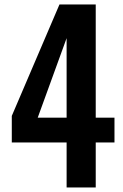

<svg xmlns="http://www.w3.org/2000/svg" viewBox="-20 -830 544 850"><path d="M274.9 0V-199.2H32.2V-316.9L243.2 -810.1H403.8V-309.1H486.8V-199.2H403.8V0ZM147 -309.1H274.9V-661.1Z"/></svg>

Font: Oswald Medium
Style: Regular
Weight: 500
Designer: Vernon Adams
Foundry: Vernon Adams
Version: Version 4.103